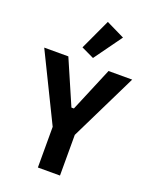

<svg xmlns="http://www.w3.org/2000/svg" viewBox="-175 -1072 930 1167"><g transform="rotate(20 289.5 -488.5)"><path d="M361 0H218V-263L5 -698H161L285 -412H301L421 -698H574L361 -263ZM434 -919 305 -740 223 -779 315 -977Z"/></g></svg>

Font: IBM Plex Sans Condensed
Style: Bold
Weight: 700
Width: 3
Designer: Mike Abbink, Paul van der Laan, Pieter van Rosmalen
Foundry: Bold Monday
Version: Version 3.201